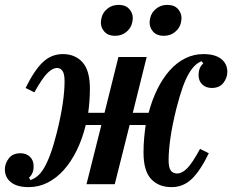

<svg xmlns="http://www.w3.org/2000/svg" viewBox="-30 -756 953 788"><path d="M88 12Q40 12 15 -8Q-10 -28 -10 -61Q-10 -85 6 -106Q22 -127 54 -127Q78 -127 93 -112.5Q108 -98 108 -74Q108 -43 89 -27L95 -17Q110 -22 124 -33.5Q138 -45 151 -67Q164 -89 177 -124Q190 -159 203 -211Q220 -279 227.5 -331Q235 -383 235 -423Q235 -453 226.5 -465Q218 -477 204 -477Q186 -477 165 -456.5Q144 -436 111 -377L75 -395Q111 -468 146 -501Q181 -534 228 -534Q278 -534 308.5 -500.5Q339 -467 339 -392Q339 -366 337 -340Q335 -314 332 -293H399L456 -522H572L515 -293H580Q594 -346 616 -390.5Q638 -435 666.5 -467Q695 -499 730 -516.5Q765 -534 805 -534Q853 -534 878 -514Q903 -494 903 -461Q903 -437 887 -416Q871 -395 839 -395Q815 -395 800 -409.5Q785 -424 785 -448Q785 -479 804 -495L798 -505Q784 -500 771 -488Q758 -476 745 -454Q732 -432 719.5 -397Q707 -362 694 -311Q677 -243 669.5 -190Q662 -137 662 -99Q662 -68 671 -56Q680 -44 697 -44Q717 -44 738 -65Q759 -86 791 -145L827 -127Q792 -55 757 -21.5Q722 12 674 12Q621 12 590 -21.5Q559 -55 559 -130Q559 -159 561.5 -188Q564 -217 568 -243H502L441 0H325L386 -243H322Q308 -186 285 -139Q262 -92 232 -58.5Q202 -25 165.5 -6.5Q129 12 88 12ZM442 -609Q414 -609 399 -625.5Q384 -642 384 -663Q384 -672 387 -684Q392 -705 411 -720.5Q430 -736 457 -736Q485 -736 500 -719.5Q515 -703 515 -682Q515 -673 512 -661Q507 -640 488 -624.5Q469 -609 442 -609ZM642 -609Q614 -609 599 -625.5Q584 -642 584 -663Q584 -672 587 -684Q592 -705 611 -720.5Q630 -736 657 -736Q685 -736 700 -719.5Q715 -703 715 -682Q715 -673 712 -661Q707 -640 688 -624.5Q669 -609 642 -609Z"/></svg>

Font: IBM Plex Serif SmBld
Style: Italic
Weight: 600
Italic angle: -14°
Designer: Mike Abbink, Paul van der Laan, Pieter van Rosmalen
Foundry: Bold Monday
Version: Version 3.001